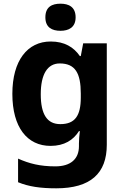

<svg xmlns="http://www.w3.org/2000/svg" viewBox="-20 -781 672 1041"><path d="M308 -761C262 -761 226 -744 226 -687C226 -632 262 -614 308 -614C352 -614 390 -632 390 -687C390 -744 352 -761 308 -761ZM255 -556C129 -556 47 -453 47 -272C47 -90 128 10 254 10C329 10 378 -22 408 -70H413C410 -49 408 -19 408 -3V12C408 81 363 121 280 121C197 121 139 106 78 79V207C136 231 200 240 285 240C471 240 559 159 559 4V-546H431L418 -477H413C380 -525 330 -556 255 -556ZM304 -437C388 -437 418 -384 418 -274V-252C418 -154 387 -108 307 -108C236 -108 201 -160 201 -270C201 -378 237 -437 304 -437Z"/></svg>

Font: Noto Sans Myanmar UI
Style: Bold
Weight: 700
Designer: Monotype Design Team
Foundry: Monotype Imaging Inc.
Version: Version 2.103